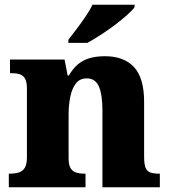

<svg xmlns="http://www.w3.org/2000/svg" viewBox="-20 -786 716 806"><path d="M17 0V-57H20Q43 -57 59 -62Q75 -67 84 -81.5Q93 -96 93 -125V-415Q93 -442 85 -456Q77 -470 62 -474.5Q47 -479 25 -479H22V-536H251L264 -469H269Q286 -498 306.5 -515.5Q327 -533 355 -541.5Q383 -550 421 -550Q500 -550 542.5 -504.5Q585 -459 585 -358V-128Q585 -97 591 -82Q597 -67 611 -62Q625 -57 647 -57H651V0H410V-322Q410 -387 395.5 -422Q381 -457 344 -457Q315 -457 298.5 -435.5Q282 -414 275 -379.5Q268 -345 268 -305V-122Q268 -94 276 -80.5Q284 -67 298.5 -62Q313 -57 335 -57H339V0ZM267 -619Q282 -638 301.5 -664Q321 -690 339.5 -717Q358 -744 368 -766H545V-756Q536 -743 513.5 -723Q491 -703 462 -681Q433 -659 402.5 -639.5Q372 -620 347 -606H267Z"/></svg>

Font: Noto Serif Bengali ExtraBold
Style: Regular
Weight: 800
Designer: Juan Bruce, Universal Thirst, Indian Type Foundry and the Monotype Design Team.
Foundry: Monotype Imaging Inc.
Version: Version 2.003